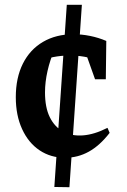

<svg xmlns="http://www.w3.org/2000/svg" viewBox="-20 -649 529 802"><path d="M270 133 207 132 259 -629H322ZM252 10Q192 10 145.5 -21Q99 -52 72.5 -109.5Q46 -167 46 -243Q46 -324 75.5 -383Q105 -442 159.5 -474Q214 -506 287 -506Q321 -506 356 -499Q391 -492 424 -478L408 -389Q349 -415 283 -417Q217 -419 156 -398L208 -442Q189 -399 178.5 -352.5Q168 -306 168 -263Q168 -200 188 -159.5Q208 -119 243.5 -99.5Q279 -80 326.5 -83.5Q374 -87 429 -115L438 -94Q397 -41 351 -15.5Q305 10 252 10ZM377 -318 320 -478H424L422 -318Z"/></svg>

Font: Piazzolla Thin
Style: Bold
Weight: 700
Version: Version 2.005